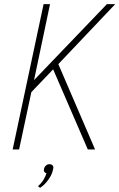

<svg xmlns="http://www.w3.org/2000/svg" viewBox="-20 -720 575 925"><path d="M163 177 173 185Q176 183 184.5 176.5Q193 170 203 158.5Q213 147 222.5 131Q232 115 236 94Q239 83 233.5 77Q228 71 218 71Q209 71 201.5 77.5Q194 84 192 94Q190 102 193.5 107.5Q197 113 204 115Q200 128 190.5 144.5Q181 161 163 177ZM144 -334 221 -700H190L41 0H72L131 -276L236 -386L403 0H438L261 -411L535 -700H495Z"/></svg>

Font: Advent Pro ExtraLight
Style: Italic
Weight: 250
Italic angle: -12°
Version: Version 3.000